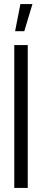

<svg xmlns="http://www.w3.org/2000/svg" viewBox="-20 -921 206 941"><path d="M116 0H50V-700H116ZM54 -768H99L139 -901H80Z"/></svg>

Font: Kulim Park Light
Style: Regular
Weight: 300
Designer: Noponies / Dale Sattler
Foundry: Noponies
Version: Version 1.000; ttfautohint (v1.8.3)